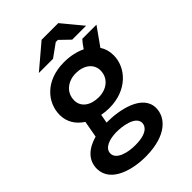

<svg xmlns="http://www.w3.org/2000/svg" viewBox="-283 -825 1141 1141"><g transform="rotate(-45 287.0 -254.5)"><path d="M293 -147C445 -147 533 -249 533 -351C533 -385 524 -414 508 -438L589 -552H470C459 -540 444 -521 432 -502C392 -521 345 -531 295 -531C137 -531 55 -429 55 -327C55 -267 86 -221 134 -190L115 -85C39 -64 -16 -18 -15 57C-13 175 139 212 247 210C418 208 491 128 490 47C488 -66 329 -99 220 -98L230 -153C251 -149 272 -147 293 -147ZM294 -237C225 -237 177 -272 177 -327C177 -394 232 -435 298 -435C366 -435 414 -398 414 -343C414 -278 361 -237 294 -237ZM247 118C185 119 106 99 106 48C106 6 156 -16 221 -17C269 -17 368 -5 369 53C369 78 348 118 247 118ZM541 -591 435 -719H295L144 -591H263L345 -650H363L424 -591Z"/></g></svg>

Font: Fixel Display SemiBold
Style: Italic
Weight: 600
Italic angle: -10°
Designer: AlfaBravo + MacPaw
Foundry: Kyrylo Tkachov, Marchela Mozhyna, Serhii Makarenko, Maria Weinstein, Zakhar Kryvoshyya
Version: Version 1.210;Glyphs 3.2 (3217)